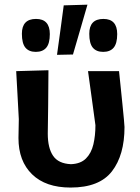

<svg xmlns="http://www.w3.org/2000/svg" viewBox="-20 -810 612 842"><path d="M289.5 12.5Q180.5 12.5 120.8 -45.5Q61 -103.5 61 -204.5Q61 -229 61.8 -248.8Q62.5 -268.5 62.5 -287.5Q59 -350 56.5 -398.8Q54 -447.5 51 -498L192.5 -502Q192 -417 191.2 -345.2Q190.5 -273.5 189.5 -224Q189.5 -161 212.8 -126.8Q236 -92.5 291 -90Q333.5 -91.5 357 -115Q380.5 -138.5 389.5 -176.8Q398.5 -215 398.5 -261Q391 -315.5 382.2 -380.5Q373.5 -445.5 366 -498H502Q505 -470 509 -430.5Q513 -391 517 -352.2Q521 -313.5 523.5 -285.8Q526 -258 526 -253Q526 -130 471 -58.8Q416 12.5 289.5 12.5ZM230 -569.5Q237.5 -624 245 -678.2Q252.5 -732.5 259.5 -786.5L363.5 -789.5Q347.5 -733.5 331.5 -679Q315.5 -624.5 300 -571ZM137 -582.5Q107 -582.5 91.5 -601Q76 -619.5 76 -662Q76 -727 138 -727Q198.5 -727 198.5 -660.5Q198.5 -619.5 183 -601Q167.5 -582.5 137 -582.5ZM432.5 -582.5Q402.5 -582.5 387 -601Q371.5 -619.5 371.5 -662Q371.5 -727 433.5 -727Q494 -727 494 -660.5Q494 -619.5 478.5 -601Q463 -582.5 432.5 -582.5Z"/></svg>

Font: Commissioner Loud SemiBold
Style: Regular
Weight: 600
Designer: Kostas Bartsokas
Foundry: Kostas Bartsokas
Version: Version 1.000; ttfautohint (v1.8.3)